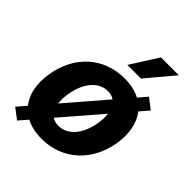

<svg xmlns="http://www.w3.org/2000/svg" viewBox="-225 -903 1065 1065"><g transform="rotate(45 307.0 -371.0)"><path d="M94.5 34.8 138.8 -16.7C172.6 1.1 213.8 10.7 262.1 10.7C426.1 10.7 546.5 -101.6 574.6 -268.5C588.4 -354.4 573.5 -426.1 534.1 -476.2L579.5 -529.1L518.1 -576L474.4 -525.2C440.7 -543 399.5 -552.6 351.2 -552.6C186.1 -552.6 65.7 -440.7 38.7 -273.1C24.5 -187.1 39.1 -115.4 78.8 -65.7L32.7 -12.1ZM188.6 -193.2C185.7 -215.6 186.4 -241.1 191.1 -269.2C206.7 -365.4 259.2 -437.1 335.9 -437.1C356.2 -437.1 372.9 -432.2 386 -422.6ZM227.6 -120 424.4 -348.7C427.2 -326.3 426.1 -301.1 421.9 -273.8C405.9 -177.6 353.3 -106.5 277 -106.5C257.1 -106.5 240.8 -111.5 227.6 -120ZM308.6 -615.8H415.8L551.1 -777.3H411.2Z"/></g></svg>

Font: Magic Ui Pro
Style: Bold Italic
Weight: 700
Italic angle: -9.39999°
Designer: Stefan Endress, Andreas Faust
Version: Version 1.000;FEAKit 1.0